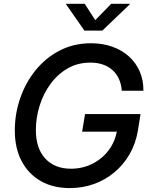

<svg xmlns="http://www.w3.org/2000/svg" viewBox="-20 -962 779 993"><path d="M341.3 10.7Q253.9 10.7 190.2 -25.9Q126.5 -62.5 91.6 -129.4Q56.6 -196.3 56.6 -286.6Q56.6 -374 84.7 -454.8Q112.8 -535.6 164.8 -599.6Q216.8 -663.6 289.3 -700.9Q361.8 -738.3 450.7 -738.3Q510.3 -738.3 560.1 -720.7Q609.9 -703.1 646.2 -670.7Q682.6 -638.2 702.4 -593Q722.2 -547.9 721.7 -492.7H609.9Q607.4 -525.9 595.5 -552.7Q583.5 -579.6 562.7 -598.6Q542 -617.7 512.9 -627.9Q483.9 -638.2 447.8 -638.2Q381.8 -638.2 329.8 -608.2Q277.8 -578.1 241 -527.6Q204.1 -477.1 184.8 -415Q165.5 -353 165.5 -289.6Q165.5 -194.8 214.1 -142.1Q262.7 -89.4 346.7 -89.4Q406.2 -89.4 457 -114.5Q507.8 -139.6 541.7 -184.6Q575.7 -229.5 585.4 -288.1L614.3 -281.2H404.8L419.9 -372.1H707L692.9 -285.2Q681.6 -218.8 650.1 -164.3Q618.7 -109.9 571.5 -70.6Q524.4 -31.2 465.6 -10.3Q406.7 10.7 341.3 10.7ZM418 -942.4 472.7 -857.9 555.2 -942.4H652.3L651.9 -940.4L509.3 -803.7H416.5L321.3 -940.4L321.8 -942.4Z"/></svg>

Font: Inter 24pt Medium
Style: Italic
Weight: 500
Italic angle: -9.3988°
Designer: Rasmus Andersson
Foundry: rsms
Version: Version 4.001;git-66647c0bb